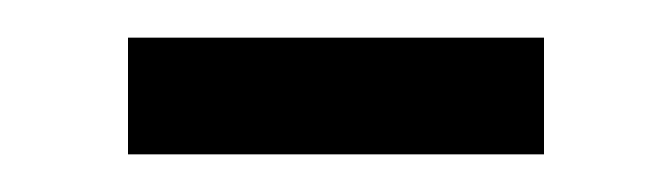

<svg xmlns="http://www.w3.org/2000/svg" viewBox="-20 -722 357 102"><path d="M48 -640V-702H269V-640Z"/></svg>

Font: Plus Jakarta Text Light
Style: Regular
Weight: 300
Designer: Gumpita Rahayu
Foundry: Tokotype Studio
Version: Version 1.000